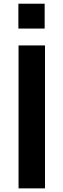

<svg xmlns="http://www.w3.org/2000/svg" viewBox="-20 -1036 348 1056"><path d="M82 0V-786.1H227.5V0ZM81.1 -878.9V-1015.6H225.6V-878.9Z"/></svg>

Font: Gothic A1 ExtraBold
Style: Regular
Weight: 800
Designer: HanYang I&C Co.,Ltd.
Foundry: HanYang I&C Co.,Ltd.
Version: Version 2.50